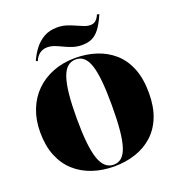

<svg xmlns="http://www.w3.org/2000/svg" viewBox="-166 -1079 1132 1228"><g transform="rotate(-20 400.0 -465.5)"><path d="M402 -723Q478 -723 544.5 -701.5Q611 -680 662 -635.5Q713 -591 741.5 -520.5Q770 -450 770 -351Q770 -258 742.5 -189Q715 -120 665 -75Q615 -30 548 -7.5Q481 15 402 15Q323 15 255 -8Q187 -31 136.5 -76.5Q86 -122 58 -191Q30 -260 30 -352Q30 -436 57 -504.5Q84 -573 133.5 -621.5Q183 -670 251.5 -696.5Q320 -723 402 -723ZM402 -713Q370 -713 346.5 -693Q323 -673 308.5 -630Q294 -587 287 -519.5Q280 -452 280 -356Q280 -262 287 -193.5Q294 -125 308.5 -82Q323 -39 346.5 -18Q370 3 402 3Q434 3 456.5 -16.5Q479 -36 493 -79Q507 -122 513.5 -190.5Q520 -259 520 -357Q520 -454 513.5 -522Q507 -590 493 -632Q479 -674 456.5 -693.5Q434 -713 402 -713ZM475 -785Q441 -785 412 -794.5Q383 -804 357.5 -816.5Q332 -829 307.5 -838.5Q283 -848 257 -848Q228 -848 206.5 -832.5Q185 -817 171 -785L160 -791Q177 -830 203.5 -865.5Q230 -901 268.5 -923.5Q307 -946 360 -946Q394 -946 422.5 -937Q451 -928 476 -916.5Q501 -905 524 -896Q547 -887 569 -887Q589 -887 604 -899.5Q619 -912 629 -937L644 -933Q619 -875 594.5 -843Q570 -811 541.5 -798Q513 -785 475 -785Z"/></g></svg>

Font: Kalnia
Style: Bold
Weight: 700
Designer: Frida Medrano
Foundry: Frida Medrano
Version: Version 1.105